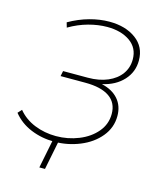

<svg xmlns="http://www.w3.org/2000/svg" viewBox="-126 -798 879 1051"><g transform="rotate(15 313.0 -272.0)"><path d="M538 -219Q538 -153 495.5 -101.5Q453 -50 384 -22Q315 6 240 6Q169 6 107 -19.5Q45 -45 5 -95L25 -117Q62 -72 119 -49Q176 -26 241 -26Q308 -26 369 -50.5Q430 -75 467.5 -119.5Q505 -164 505 -222Q505 -285 458 -317.5Q411 -350 321 -350H181L187 -380H327Q391 -380 439 -400.5Q487 -421 513 -457Q539 -493 539 -540Q539 -605 488.5 -640.5Q438 -676 359 -676Q308 -676 253 -661Q198 -646 145 -615L137 -643Q193 -675 251 -691Q309 -707 363 -707Q455 -707 514 -663.5Q573 -620 573 -543Q573 -478 529.5 -430.5Q486 -383 411 -366Q472 -352 505 -314Q538 -276 538 -219ZM230 163H198L233 -12H265Z"/></g></svg>

Font: Montserrat Alternates ExLight
Style: Italic
Weight: 275
Italic angle: -11.3°
Designer: Julieta Ulanovsky
Foundry: Julieta Ulanovsky
Version: Version 7.200